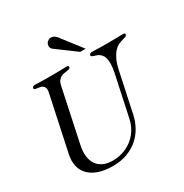

<svg xmlns="http://www.w3.org/2000/svg" viewBox="-203 -1048 1170 1222"><g transform="rotate(-30 382.5 -437.0)"><path d="M162.6 -203.1Q153.3 -160.2 157.5 -125.2Q161.6 -90.3 178 -65.9Q194.3 -41.5 222.7 -28.1Q251 -14.6 290.5 -14.2Q327.6 -13.7 363.8 -24.7Q399.9 -35.6 430.7 -57.9Q461.4 -80.1 484.1 -114Q506.8 -147.9 516.6 -193.8L580.6 -494.1Q587.9 -529.3 588.1 -554.2Q588.4 -579.1 584 -595.9Q579.6 -612.8 571.3 -622.8Q563 -632.8 553.5 -638.7Q543.9 -644.5 534.4 -647.5Q524.9 -650.4 517.3 -652.8Q509.8 -655.3 505.4 -658.4Q501 -661.6 502.4 -668Q505.4 -680.2 523.4 -680.2Q530.8 -680.2 540 -679.9Q549.3 -679.7 562.7 -679.2Q576.2 -678.7 594 -678.5Q611.8 -678.2 635.7 -678.2Q683.6 -678.2 709.5 -679.2Q735.4 -680.2 749.5 -680.2Q757.8 -680.2 761.7 -677.5Q765.6 -674.8 764.2 -668Q762.2 -659.7 753.2 -656.5Q744.1 -653.3 730.5 -649.7Q716.8 -646 700.4 -638.9Q684.1 -631.8 668 -615.2Q651.9 -598.6 637.2 -569.8Q622.6 -541 612.8 -494.1L550.8 -204.1Q541.5 -159.7 520 -119.9Q498.5 -80.1 464.4 -49.8Q430.2 -19.5 383.3 -1.7Q336.4 16.1 275.9 16.1Q214.8 16.1 171.4 0.5Q127.9 -15.1 102.3 -42.2Q76.7 -69.3 68.4 -106.2Q60.1 -143.1 68.8 -186L155.3 -591.8Q160.2 -613.8 156 -625.7Q151.9 -637.7 143.3 -643.6Q134.8 -649.4 123.8 -651.1Q112.8 -652.8 103.3 -654.1Q93.8 -655.3 87.9 -657.7Q82 -660.2 83.5 -668Q84.5 -672.4 88.4 -676.3Q92.3 -680.2 99.1 -680.2Q107.9 -680.2 117.7 -679.9Q127.4 -679.7 140.6 -679.2Q153.8 -678.7 171.9 -678.5Q189.9 -678.2 215.8 -678.2Q244.1 -678.2 263.4 -678.5Q282.7 -678.7 296.6 -679.2Q310.5 -679.7 320.6 -679.9Q330.6 -680.2 339.4 -680.2Q346.2 -680.2 348.1 -676.3Q350.1 -672.4 349.1 -668Q347.7 -660.2 340.6 -657.7Q333.5 -655.3 323.5 -654.1Q313.5 -652.8 301.8 -651.1Q290 -649.4 279.1 -643.6Q268.1 -637.7 258.8 -625.7Q249.5 -613.8 245.1 -591.8ZM458 -717.8 315.4 -823.2Q307.6 -828.6 304 -837.6Q300.3 -846.7 302.7 -858.9Q305.7 -871.6 316.9 -880.9Q328.1 -890.1 341.8 -890.1Q351.6 -890.1 361.8 -885.3Q372.1 -880.4 380.4 -870.1L498 -717.8Z"/></g></svg>

Font: XB Zar
Style: Italic
Weight: 400
Italic angle: -12°
Designer: Behnam
Foundry: Irmug
Version: Version 8.005 2009